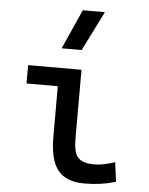

<svg xmlns="http://www.w3.org/2000/svg" viewBox="-56 -841 697 896"><g transform="rotate(5 293.0 -392.5)"><path d="M373 9.8C425.8 9.8 469.2 3.9 519.5 -10.7L507.8 -101.6C468.3 -88.9 439 -83 412.1 -83C329.1 -83 313.5 -118.2 313.5 -200.2V-517.6H63.5V-431.6H210V-195.3C210 -51.8 257.8 9.8 373 9.8ZM212.4 -609.4H306.2L398.9 -794.9H295.4Z"/></g></svg>

Font: Cascadia Mono NF
Style: Regular
Weight: 400
Monospace: yes
Designer: Aaron Bell
Foundry: Saja Typeworks
Version: Version 2404.023